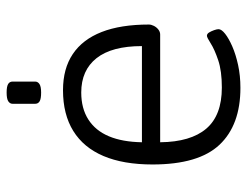

<svg xmlns="http://www.w3.org/2000/svg" viewBox="-103 -636 745 579"><g transform="rotate(-90 269.5 -346.5)"><path d="M294 6Q182 6 122.5 -57Q63 -120 63 -259Q63 -347 88.5 -407Q114 -467 164 -498Q214 -529 287 -529Q352 -529 396 -499.5Q440 -470 462.5 -412.5Q485 -355 485 -270Q485 -263 481 -255Q477 -247 470 -241.5Q463 -236 455 -236H130Q131 -144 171 -97Q211 -50 295 -50Q345 -50 377.5 -61Q410 -72 428 -83.5Q446 -95 451 -95Q457 -95 461 -88.5Q465 -82 468 -73.5Q471 -65 471 -60Q471 -51 457 -40Q443 -29 419 -18.5Q395 -8 363 -1Q331 6 294 6ZM130 -291H420Q420 -382 383.5 -428Q347 -474 280 -474Q232 -474 198.5 -452.5Q165 -431 148 -390.5Q131 -350 130 -291ZM280 -595Q261 -595 253.5 -599.5Q246 -604 246 -613V-681Q246 -689 253.5 -694Q261 -699 280 -699Q298 -699 305.5 -694.5Q313 -690 313 -681V-613Q313 -605 305.5 -600Q298 -595 280 -595Z"/></g></svg>

Font: Asap Light
Style: Regular
Weight: 300
Designer: Pablo Cosgaya
Foundry: Omnibus-Type
Version: Version 3.001